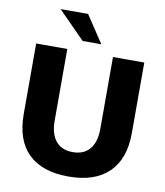

<svg xmlns="http://www.w3.org/2000/svg" viewBox="-98 -1003 942 1093"><g transform="rotate(10 372.5 -456.5)"><path d="M60 -297V-705H240V-290Q240 -214 274 -173Q308 -132 372 -132Q436 -132 470 -173Q504 -214 504 -290V-705H685V-297Q685 -148 604.5 -69.5Q524 9 372 9Q219 9 139.5 -69Q60 -147 60 -297ZM318 -765 163 -922H322L426 -765Z"/></g></svg>

Font: wassup Sans
Style: Black
Weight: 900
Version: Version 2.001